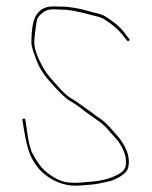

<svg xmlns="http://www.w3.org/2000/svg" viewBox="-20 -610 474 599"><path d="M146 -590C122.4 -590 104.9 -581.2 93.5 -563.5C83.2 -547.5 78 -518.7 78 -477C78 -465.6 84.8 -443.7 98.3 -411.5C105.1 -395.2 115.7 -378.7 130 -362C161.5 -325.2 184.7 -302.7 199.5 -294.5C208.5 -289.5 217.2 -283.8 225.5 -277.5C233.8 -271.2 242 -265 250 -259C258 -253 266 -247.3 274 -242C291.8 -230.1 305.1 -219.1 314 -209L328 -193C332.7 -187.7 337.2 -182.7 341.5 -178C345.8 -173.3 349.5 -168.7 352.5 -164C366.2 -142.7 373 -123.4 373 -106C373 -101.3 372.7 -96.7 372 -92C370.3 -82 362 -73 347 -65C323.9 -52.7 295.4 -45.3 261.5 -43C251.8 -42.3 242.2 -41.5 232.5 -40.5C222.8 -39.5 213.3 -39.3 204 -40C178.7 -40 153 -50.5 127 -71.5C118.3 -78.5 110.7 -86.3 104 -95C97.3 -103.7 90 -115.2 82.1 -129.6C74.1 -144 67.8 -171.1 63 -211L59 -236C58.3 -239.3 56.5 -240.7 53.5 -240C50.5 -239.3 49.3 -237.7 50 -235L54 -210C56.7 -192.7 60 -175.7 64 -159C73.8 -118.2 93 -86.7 121.5 -64.5C155 -38.4 192.2 -27.4 233 -31.5C243 -32.5 254 -33.4 266 -34.2C278.1 -35.1 296.6 -38.5 321.5 -44.5C331.2 -46.8 341.3 -51.2 352 -57.5C362.7 -63.8 370.3 -70.2 375 -76.5C379.7 -82.9 382 -92.7 382 -106C382 -120.8 377.8 -136.2 369.5 -152.1C363.2 -164.1 356.2 -174.6 348.5 -183.5C344.2 -188.5 335.9 -197.9 323.8 -211.8C311.6 -225.7 296.7 -238.1 279 -249C271.7 -255 263.8 -260.8 255.5 -266.5C247.2 -272.2 238.8 -278.2 230.5 -284.5C222.2 -290.8 212.4 -297.2 201.3 -303.7C190.2 -310.1 176.2 -322.9 159.5 -342C152.5 -350 145 -358.5 137 -367.5C129 -376.5 122.3 -385.7 117 -395C97 -430 87 -457.3 87 -477C87 -488.3 88.5 -504 91.5 -524C92.5 -530.7 93.6 -538 94.8 -546C96.1 -554 102.4 -562.3 114 -571C119.3 -575 124.5 -577.7 129.5 -579C134.5 -580.3 140.5 -581 147.5 -581C154.5 -581 167 -580.5 185 -579.5C191 -579.2 198.5 -578.2 207.5 -576.5C216.5 -574.8 224.7 -573.2 232 -571.5C239.3 -569.8 247.3 -567.8 256 -565.5C264.7 -563.2 273.3 -561 282 -559C290.7 -557 297.7 -554.3 303 -551C330.5 -534.5 351.9 -515.8 367 -495L376 -484C378 -481.3 380.2 -481 382.5 -483C384.8 -485 385 -487 383 -489L374 -500C363.6 -515.6 350 -529.6 333 -542C323 -549.3 314.7 -555 308 -559C301.3 -563 293.5 -566 284.5 -568C275.5 -570 262.9 -573.3 246.7 -578C230.5 -582.6 210.3 -586.3 186 -589Z"/></svg>

Font: Proton
Style: Lit
Weight: 500
Version: Version 1.017